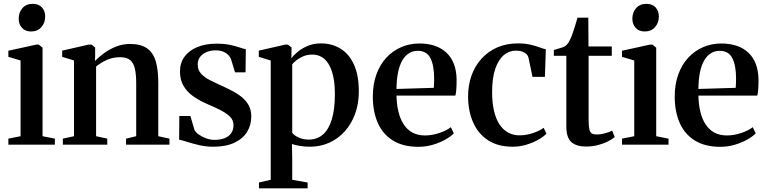

<svg xmlns="http://www.w3.org/2000/svg" viewBox="-20 -770 4078 1022"><path d="M24.5 0V-32L89.5 -45V-448L24.5 -467.5V-500L173 -532.5H186.5L206.5 -516V-45L272 -32V0ZM145 -602.5Q114.5 -602.5 97 -621.8Q79.5 -641 79.5 -670.5Q79.5 -704 99.5 -726.8Q119.5 -749.5 154 -749.5H155Q185.5 -749.5 203 -730.8Q220.5 -712 220.5 -682Q220.5 -649 200.2 -625.8Q180 -602.5 146 -602.5Z M374 -45V-448L311 -467.5V-500.5L451.5 -532.5H467.5L486.5 -517.5V-478L485.5 -445Q505 -466 533.8 -487Q562.5 -508 597.8 -522Q633 -536 672 -536Q729 -536 762 -513.2Q795 -490.5 808.8 -444.5Q822.5 -398.5 822.5 -329.5V-45L882 -32V0H651V-32L705 -45V-327.5Q705 -372.5 698.2 -403.2Q691.5 -434 673.2 -449.8Q655 -465.5 620 -465.5Q593 -465.5 570 -458.8Q547 -452 527.8 -440.8Q508.5 -429.5 491.5 -416V-45L551 -32V0H314.5V-32Z M1116 11Q1076.5 11 1041 2.8Q1005.5 -5.5 977.5 -14.5Q949.5 -23.5 933.5 -26.5L934.5 -152.5H993.5L1014.5 -80.5Q1020 -67 1037.2 -54.5Q1054.5 -42 1077 -33.8Q1099.5 -25.5 1120.5 -25.5Q1154 -25.5 1176.8 -35Q1199.5 -44.5 1211.2 -62Q1223 -79.5 1223 -103.5Q1223 -128.5 1206.5 -146.5Q1190 -164.5 1158.5 -181.2Q1127 -198 1081.5 -217Q1038 -236 1005.8 -259.5Q973.5 -283 955.8 -315Q938 -347 938 -390Q938 -435 962.2 -468.2Q986.5 -501.5 1030.2 -519.5Q1074 -537.5 1131 -537.5Q1174 -537.5 1203.8 -531.2Q1233.5 -525 1254 -517.8Q1274.5 -510.5 1288.5 -508L1287 -385H1231L1210 -454Q1205 -467.5 1193.8 -478.5Q1182.5 -489.5 1166 -495.8Q1149.5 -502 1127.5 -502Q1102.5 -502 1081 -493.5Q1059.5 -485 1046 -468.5Q1032.5 -452 1032.5 -427Q1032.5 -398 1049.5 -378.8Q1066.5 -359.5 1094 -345.2Q1121.5 -331 1153.5 -316.5Q1184.5 -302.5 1213.8 -287.5Q1243 -272.5 1266.5 -253.5Q1290 -234.5 1303.8 -209.5Q1317.5 -184.5 1317.5 -150Q1317.5 -104 1294.8 -67.5Q1272 -31 1227 -10Q1182 11 1116 11Z M1358.5 232.5V201.5L1421 187V-448L1357.5 -467.5V-500.5L1498.5 -532.5H1512.5L1532 -517L1531 -459Q1541.5 -474.5 1563.2 -493Q1585 -511.5 1616.8 -525.2Q1648.5 -539 1687.5 -539Q1748 -539 1793.8 -510.2Q1839.5 -481.5 1864.8 -424.8Q1890 -368 1890 -283Q1890 -218.5 1870.5 -164.8Q1851 -111 1815.8 -71.5Q1780.5 -32 1733 -10.5Q1685.5 11 1629 11Q1600.5 11 1573.8 6.2Q1547 1.5 1534 -3.5L1535.5 75.5V187L1617.5 201.5V232.5ZM1624 -27Q1667.5 -27 1698.5 -53.5Q1729.5 -80 1746 -133.8Q1762.5 -187.5 1762.5 -269Q1762.5 -326 1753.2 -366Q1744 -406 1727.8 -431.2Q1711.5 -456.5 1689.8 -468Q1668 -479.5 1643 -479.5Q1616.5 -479.5 1595.2 -470.8Q1574 -462 1559 -450Q1544 -438 1535.5 -428V-63Q1544.5 -50 1568.5 -38.5Q1592.5 -27 1624 -27Z M2207 11.5Q2126 11.5 2072 -21.8Q2018 -55 1991.2 -115.2Q1964.5 -175.5 1964.5 -256.5Q1964.5 -322.5 1983.8 -374.8Q2003 -427 2037 -463.5Q2071 -500 2116 -519.2Q2161 -538.5 2212 -538.5Q2304.5 -538.5 2356.5 -489.5Q2408.5 -440.5 2410.5 -348.5Q2410.5 -317 2409 -296Q2407.5 -275 2404 -261H2090.5Q2091.5 -214 2101 -175Q2110.5 -136 2129 -107.8Q2147.5 -79.5 2175.8 -64.2Q2204 -49 2242.5 -49Q2280 -49 2319 -62.2Q2358 -75.5 2380 -93L2395.5 -60Q2379 -43 2349.5 -26.5Q2320 -10 2283 0.8Q2246 11.5 2207 11.5ZM2090.5 -296.5 2289 -302.5Q2290 -315 2290.5 -327.2Q2291 -339.5 2291 -351.5Q2291 -421 2271.2 -460.2Q2251.5 -499.5 2203.5 -499.5Q2177.5 -499.5 2156.8 -486.5Q2136 -473.5 2121.2 -448Q2106.5 -422.5 2098.8 -384.8Q2091 -347 2090.5 -296.5Z M2709 11Q2631 11 2578.2 -23.2Q2525.5 -57.5 2498.8 -117.8Q2472 -178 2471.5 -255.5Q2471.5 -317 2490 -368.5Q2508.5 -420 2543.5 -458.2Q2578.5 -496.5 2627.2 -517.8Q2676 -539 2737 -539Q2773.5 -539 2802 -532.5Q2830.5 -526 2851.2 -518.2Q2872 -510.5 2885.5 -507.5L2880.5 -361H2814.5L2793 -463.5Q2791 -473 2782.8 -481.5Q2774.5 -490 2760.2 -495.2Q2746 -500.5 2725.5 -500.5Q2690 -500.5 2661.5 -476.5Q2633 -452.5 2616.2 -403.5Q2599.5 -354.5 2599.5 -279.5Q2599.5 -222 2609.8 -179Q2620 -136 2639.2 -107.2Q2658.5 -78.5 2685.5 -64Q2712.5 -49.5 2745.5 -49.5Q2770 -49.5 2794.2 -55.2Q2818.5 -61 2839.2 -70.2Q2860 -79.5 2874 -89.5L2888.5 -58.5Q2873.5 -42.5 2845.5 -26.5Q2817.5 -10.5 2782 0.2Q2746.5 11 2709 11Z M3098.5 10Q3048 10 3021.2 -13.8Q2994.5 -37.5 2994.5 -97.5V-473H2928V-503.5Q2936.5 -506.5 2948 -509.8Q2959.5 -513 2970 -516.5Q2980.5 -520 2986.5 -523.5Q2994 -528 2999.5 -534.8Q3005 -541.5 3009.8 -550.2Q3014.5 -559 3019 -569Q3024 -580 3030.2 -599Q3036.5 -618 3043 -638.8Q3049.5 -659.5 3054 -676H3111.5L3112.5 -522.5H3236.5V-473H3113V-138.5Q3113 -100.5 3117 -82.5Q3121 -64.5 3130.8 -59.2Q3140.5 -54 3157.5 -54Q3176.5 -54 3200.5 -60.5Q3224.5 -67 3238.5 -74.5L3252 -40.5Q3238 -28.5 3214.8 -16.8Q3191.5 -5 3161.8 2.5Q3132 10 3098.5 10Z M3291 0V-32L3356 -45V-448L3291 -467.5V-500L3439.5 -532.5H3453L3473 -516V-45L3538.5 -32V0ZM3411.5 -602.5Q3381 -602.5 3363.5 -621.8Q3346 -641 3346 -670.5Q3346 -704 3366 -726.8Q3386 -749.5 3420.5 -749.5H3421.5Q3452 -749.5 3469.5 -730.8Q3487 -712 3487 -682Q3487 -649 3466.8 -625.8Q3446.5 -602.5 3412.5 -602.5Z M3814 11.5Q3733 11.5 3679 -21.8Q3625 -55 3598.2 -115.2Q3571.5 -175.5 3571.5 -256.5Q3571.5 -322.5 3590.8 -374.8Q3610 -427 3644 -463.5Q3678 -500 3723 -519.2Q3768 -538.5 3819 -538.5Q3911.5 -538.5 3963.5 -489.5Q4015.5 -440.5 4017.5 -348.5Q4017.5 -317 4016 -296Q4014.5 -275 4011 -261H3697.5Q3698.5 -214 3708 -175Q3717.5 -136 3736 -107.8Q3754.5 -79.5 3782.8 -64.2Q3811 -49 3849.5 -49Q3887 -49 3926 -62.2Q3965 -75.5 3987 -93L4002.5 -60Q3986 -43 3956.5 -26.5Q3927 -10 3890 0.8Q3853 11.5 3814 11.5ZM3697.5 -296.5 3896 -302.5Q3897 -315 3897.5 -327.2Q3898 -339.5 3898 -351.5Q3898 -421 3878.2 -460.2Q3858.5 -499.5 3810.5 -499.5Q3784.5 -499.5 3763.8 -486.5Q3743 -473.5 3728.2 -448Q3713.5 -422.5 3705.8 -384.8Q3698 -347 3697.5 -296.5Z"/></svg>

Font: Merriweather 96pt SemiBold
Style: Regular
Weight: 600
Version: Version 2.100